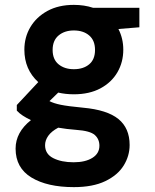

<svg xmlns="http://www.w3.org/2000/svg" viewBox="-20 -536 636 788"><path d="M283 -149Q249 -149 219 -156L183 -121Q200 -112 229 -106Q258 -100 321 -94Q420 -85 466 -47.5Q512 -10 512 59Q512 104 487.5 143.5Q463 183 412 207.5Q361 232 283 232Q174 232 109 192.5Q44 153 44 74Q44 7 107 -43Q88 -52 73.5 -61.5Q59 -71 49 -82V-105L137 -199Q80 -251 80 -332Q80 -383 104.5 -424.5Q129 -466 174.5 -491Q220 -516 283 -516Q326 -516 362 -504H552V-424L466 -417Q486 -378 486 -332Q486 -281 462 -239.5Q438 -198 392.5 -173.5Q347 -149 283 -149ZM283 -252Q322 -252 346 -272Q370 -292 370 -331Q370 -370 346 -390.5Q322 -411 283 -411Q245 -411 220.5 -390.5Q196 -370 196 -331Q196 -292 220.5 -272Q245 -252 283 -252ZM165 60Q165 96 198.5 113Q232 130 282 130Q330 130 359 112Q388 94 388 62Q388 35 369 18Q350 1 293 -3Q253 -6 219 -12Q191 3 178 21.5Q165 40 165 60Z"/></svg>

Font: DM Sans
Style: Bold
Weight: 700
Designer: Colophon Foundry, Jonny Pinhorn
Foundry: Colophon Foundry
Version: Version 4.004; ttfautohint (v1.8.4.7-5d5b)